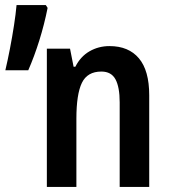

<svg xmlns="http://www.w3.org/2000/svg" viewBox="-20 -734 670 754"><path d="M410 -553Q485 -553 525.5 -505Q566 -457 566 -360V0H450V-332Q450 -392 433.5 -422.5Q417 -453 378 -453Q323 -453 301.5 -408.5Q280 -364 280 -268V0H164V-543H255L269 -472H276Q296 -512 331.5 -532.5Q367 -553 410 -553ZM167 -703Q154 -638 134.5 -575.5Q115 -513 91 -458H1Q10 -496 19 -542.5Q28 -589 35 -634.5Q42 -680 45 -714H160Z"/></svg>

Font: Noto Sans Condensed SemiBold
Style: Regular
Weight: 600
Width: 3
Designer: Monotype Design Team
Foundry: Monotype Imaging Inc.
Version: Version 2.013; ttfautohint (v1.8.4.7-5d5b)